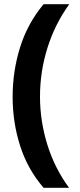

<svg xmlns="http://www.w3.org/2000/svg" viewBox="-20 -734 379 912"><path d="M40 -274Q40 -396 75.5 -509.5Q111 -623 187 -714H309Q241 -620 205.5 -507Q170 -394 170 -275Q170 -159 205 -46.5Q240 66 308 158H187Q111 70 75.5 -41.5Q40 -153 40 -274Z"/></svg>

Font: Noto Sans Adlam Unjoined
Style: Regular
Weight: 400
Designer: Mark Jamra, Neil Patel
Foundry: JamraPatel LLC
Version: Version 3.001